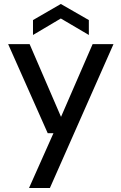

<svg xmlns="http://www.w3.org/2000/svg" viewBox="-20 -726 611 966"><path d="M126 220 249 -56H220L21 -504H129L287 -138L446 -504H551L231 220ZM146 -550V-625L286 -706L427 -625V-550L286 -633Z"/></svg>

Font: DM Sans Medium
Style: Regular
Weight: 500
Designer: Colophon Foundry, Jonny Pinhorn
Foundry: Colophon Foundry
Version: Version 4.004; ttfautohint (v1.8.4.7-5d5b)